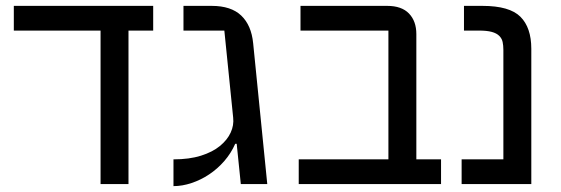

<svg xmlns="http://www.w3.org/2000/svg" viewBox="-20 -626 1908 653"><path d="M322 -522H27V-606H501V-522H417V0H322Z M785 -137H780Q766 -105 743 -78.5Q720 -52 691.5 -33Q663 -14 631.5 -3.5Q600 7 570 7V-84Q624 -84 663.5 -96.5Q703 -109 728 -129.5Q753 -150 764.5 -175Q776 -200 773 -226L743 -522H604V-606H700Q766 -606 800.5 -573Q835 -540 841 -479L889 0H799Z M996 -84H1301V-522H1002V-606H1297Q1346 -606 1371 -580Q1396 -554 1396 -510V-84H1480V0H996Z M1550 -84H1692V-456Q1692 -471 1689.5 -483Q1687 -495 1678 -504Q1669 -513 1652.5 -517.5Q1636 -522 1609 -522H1558V-606H1621Q1713 -606 1750 -569Q1787 -532 1787 -460V0H1550Z"/></svg>

Font: IBM Plex Sans Hebrew Text
Style: Regular
Weight: 450
Designer: Mike Abbink, Paul van der Laan, Pieter van Rosmalen, Yanek Iontef
Foundry: Bold Monday
Version: Version 1.2